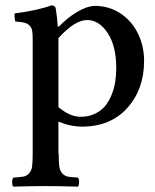

<svg xmlns="http://www.w3.org/2000/svg" viewBox="-20 -463 580 717"><path d="M198.2 -320.8V-63Q241.2 -26.9 280.8 -26.9Q310.5 -26.9 334.2 -38.1Q357.9 -49.3 372.6 -67.1Q387.2 -85 397 -109.4Q406.7 -133.8 410.4 -158.2Q414.1 -182.6 414.1 -209Q414.1 -291 382.1 -339.6Q350.1 -388.2 305.2 -388.2Q259.3 -388.2 198.2 -320.8ZM29.8 233.9Q25.4 229.5 25.4 217Q25.4 204.6 29.8 200.2Q55.7 198.7 67.4 196.5Q79.1 194.3 88.4 184.6Q97.7 174.8 99.9 158.4Q102.1 142.1 102.1 109.9V-314.9Q102.1 -337.4 99.9 -349.1Q97.7 -360.8 89.6 -368.4Q81.5 -376 70.6 -378.4Q59.6 -380.9 37.1 -382.8Q35.6 -387.7 34.7 -397.9Q33.7 -408.2 35.2 -413.1Q120.1 -423.8 171.9 -442.9Q185.1 -442.9 188 -432.1Q192.9 -403.3 195.8 -363.8H200.2Q230.5 -396 268.1 -418.5Q305.7 -440.9 335 -440.9Q387.7 -440.9 429.9 -412.8Q472.2 -384.8 495.1 -337.9Q518.1 -291 518.1 -235.8Q518.1 -129.4 455.3 -59.8Q392.6 9.8 287.1 9.8Q242.7 9.8 198.2 -8.8V109.9H199.2Q199.2 142.1 201.4 158.4Q203.6 174.8 212.6 184.6Q221.7 194.3 233.4 196.5Q245.1 198.7 271 200.2Q275.4 204.6 275.4 217Q275.4 229.5 271 233.9Q196.8 231.9 149.9 231.9Q102.1 231.9 29.8 233.9Z"/></svg>

Font: Common Serif Medium
Style: Regular
Weight: 500
Designer: Philipp H. Poll, Khaled Hosny
Foundry: Stefan Peev, Context Ltd.
Version: Version 1.026